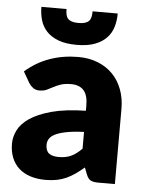

<svg xmlns="http://www.w3.org/2000/svg" viewBox="-53 -771 624 822"><g transform="rotate(5 259.0 -360.0)"><path d="M320 -211Q273.5 -209 243.5 -203Q213.5 -197 196 -188Q178.5 -179 171.8 -167.5Q165 -156 165 -142.5Q165 -116 179.5 -105.2Q194 -94.5 222 -94.5Q252 -94.5 274.5 -105Q297 -115.5 320 -139ZM41 -446.5Q88 -488 145.2 -508.2Q202.5 -528.5 268 -528.5Q315 -528.5 352.8 -513.2Q390.5 -498 416.8 -470.8Q443 -443.5 457 -406Q471 -368.5 471 -324V0H400Q378 0 366.8 -6Q355.5 -12 348 -31L337 -59.5Q317.5 -43 299.5 -30.5Q281.5 -18 262.2 -9.2Q243 -0.5 221.2 3.8Q199.5 8 173 8Q137.5 8 108.5 -1.2Q79.5 -10.5 59.2 -28.5Q39 -46.5 28 -73.2Q17 -100 17 -135Q17 -163 31 -191.8Q45 -220.5 79.5 -244.2Q114 -268 172.5 -284Q231 -300 320 -302V-324Q320 -369.5 301.2 -389.8Q282.5 -410 248 -410Q220.5 -410 203 -404Q185.5 -398 171.8 -390.5Q158 -383 145 -377Q132 -371 114 -371Q98 -371 87 -379Q76 -387 69 -398ZM255.5 -579.5Q208.5 -579.5 177 -591.5Q145.5 -603.5 126.5 -623.8Q107.5 -644 99.5 -671Q91.5 -698 91.5 -728.5H199.5Q199.5 -715 201.8 -704.5Q204 -694 210.2 -687.2Q216.5 -680.5 227.2 -677Q238 -673.5 255.5 -673.5Q272.5 -673.5 283.5 -677Q294.5 -680.5 300.8 -687.2Q307 -694 309.2 -704.5Q311.5 -715 311.5 -728.5H419.5Q419.5 -698 411.5 -671Q403.5 -644 384.5 -623.8Q365.5 -603.5 334 -591.5Q302.5 -579.5 255.5 -579.5Z"/></g></svg>

Font: Lato 2
Style: Regular
Weight: 900
Designer: Lukasz Dziedzic with Adam Twardoch and Botio Nikoltchev
Foundry: tyPoland Lukasz Dziedzic
Version: Version 2.015; 2015-08-06; http://www.latofonts.com/